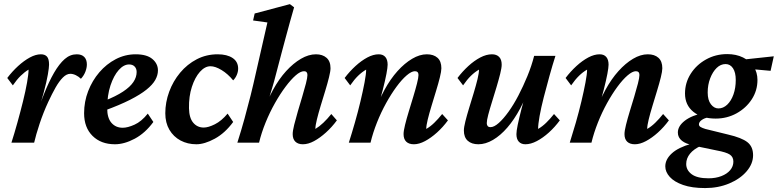

<svg xmlns="http://www.w3.org/2000/svg" viewBox="-20 -700 3816 942"><path d="M325.2 -337.9Q306.6 -337.9 288.6 -319.8Q270.5 -301.8 252.9 -271Q235.4 -240.2 216.8 -200.2Q192.4 -147.5 174.3 -92.8Q156.2 -38.1 147.5 0H36.1Q50.8 -45.9 65.4 -98.6Q80.1 -151.4 92.8 -202.6Q105.5 -253.9 112.8 -295.4Q120.1 -336.9 120.1 -358.4Q100.6 -346.7 81.5 -328.1Q62.5 -309.6 43 -281.2L15.6 -317.4Q40 -349.6 68.8 -376Q97.7 -402.3 126.5 -418Q155.3 -433.6 180.7 -433.6Q200.2 -433.6 210.4 -422.4Q220.7 -411.1 220.7 -382.8Q220.7 -369.1 214.8 -334.5Q209 -299.8 193.4 -242.2Q177.7 -184.6 146.5 -99.6H142.6Q170.9 -175.8 195.3 -237.3Q219.7 -298.8 245.1 -342.8Q270.5 -386.7 297.4 -410.2Q324.2 -433.6 356.4 -433.6Q380.9 -433.6 393.6 -420.4Q406.2 -407.2 406.2 -383.8Q406.2 -367.2 398.9 -348.1Q391.6 -329.1 377 -313.5Q366.2 -324.2 352.1 -331.1Q337.9 -337.9 325.2 -337.9Z M543.9 7.8Q475.6 7.8 434.1 -33.2Q392.6 -74.2 392.6 -144.5Q392.6 -201.2 412.6 -252.9Q432.6 -304.7 467.3 -345.2Q502 -385.7 547.9 -409.7Q593.8 -433.6 645.5 -433.6Q700.2 -433.6 727.5 -410.6Q754.9 -387.7 754.9 -354.5Q754.9 -331.1 741.7 -307.6Q728.5 -284.2 698.7 -260.3Q668.9 -236.3 618.2 -210.4Q567.4 -184.6 492.2 -157.2V-205.1Q548.8 -227.5 583.5 -250.5Q618.2 -273.4 634.3 -297.4Q650.4 -321.3 650.4 -346.7Q650.4 -363.3 640.6 -373.5Q630.9 -383.8 613.3 -383.8Q586.9 -383.8 562.5 -356.4Q538.1 -329.1 522 -280.8Q505.9 -232.4 505.9 -168.9Q505.9 -121.1 526.9 -97.2Q547.9 -73.2 582 -73.2Q606.4 -73.2 640.1 -88.4Q673.8 -103.5 705.1 -142.6L732.4 -101.6Q692.4 -46.9 641.1 -19.5Q589.8 7.8 543.9 7.8Z M1012.7 -375Q985.4 -375 960.9 -347.7Q936.5 -320.3 921.4 -273.9Q906.2 -227.5 907.2 -168.9Q908.2 -121.1 928.2 -97.7Q948.2 -74.2 979.5 -74.2Q1002 -74.2 1034.2 -90.3Q1066.4 -106.4 1096.7 -142.6L1124 -101.6Q1084 -46.9 1033.7 -19.5Q983.4 7.8 943.4 7.8Q900.4 7.8 865.7 -10.7Q831.1 -29.3 811 -63.5Q791 -97.7 791 -144.5Q791 -198.2 810.1 -250Q829.1 -301.8 863.8 -343.3Q898.4 -384.8 945.3 -409.2Q992.2 -433.6 1047.9 -433.6Q1093.8 -433.6 1121.1 -415.5Q1148.4 -397.5 1148.4 -363.3Q1148.4 -347.7 1141.6 -332Q1134.8 -316.4 1124 -305.7Q1097.7 -337.9 1066.9 -356.4Q1036.1 -375 1012.7 -375Z M1333 -332Q1325.2 -300.8 1316.4 -272Q1307.6 -243.2 1298.3 -211.9Q1289.1 -180.7 1276.4 -143.6H1269.5Q1290 -205.1 1319.3 -258.8Q1348.6 -312.5 1383.8 -351.1Q1418.9 -389.6 1456.5 -411.6Q1494.1 -433.6 1530.3 -433.6Q1562.5 -433.6 1582 -416.5Q1601.6 -399.4 1601.6 -365.2Q1601.6 -350.6 1594.2 -320.8Q1586.9 -291 1575.7 -254.4Q1564.5 -217.8 1553.2 -180.7Q1542 -143.6 1534.7 -113.8Q1527.3 -84 1527.3 -67.4Q1546.9 -79.1 1566.4 -97.7Q1585.9 -116.2 1605.5 -140.6L1632.8 -109.4Q1608.4 -76.2 1579.1 -49.8Q1549.8 -23.4 1521 -7.8Q1492.2 7.8 1465.8 7.8Q1442.4 7.8 1429.2 -4.9Q1416 -17.6 1416 -42Q1416 -57.6 1423.3 -87.4Q1430.7 -117.2 1441.4 -153.8Q1452.1 -190.4 1462.9 -226.1Q1473.6 -261.7 1481 -290.5Q1488.3 -319.3 1488.3 -332Q1488.3 -350.6 1471.7 -350.6Q1454.1 -350.6 1430.7 -330.1Q1407.2 -309.6 1380.9 -274.4Q1354.5 -239.3 1329.1 -194.3Q1303.7 -149.4 1283.2 -99.1Q1262.7 -48.8 1251 0H1144.5Q1164.1 -61.5 1179.7 -118.2Q1195.3 -174.8 1209.5 -231.4Q1223.6 -288.1 1236.3 -345.7L1292 -589.8L1221.7 -599.6L1229.5 -633.8L1402.3 -679.7L1422.9 -664.1Q1413.1 -628.9 1402.3 -591.3Q1391.6 -553.7 1381.8 -516.1Q1372.1 -478.5 1362.3 -443.4Z M2010.7 7.8Q1986.3 7.8 1973.1 -4.9Q1960 -17.6 1960 -42Q1960 -57.6 1967.3 -87.4Q1974.6 -117.2 1985.8 -153.8Q1997.1 -190.4 2007.8 -226.1Q2018.6 -261.7 2025.9 -290.5Q2033.2 -319.3 2033.2 -332Q2033.2 -350.6 2015.6 -350.6Q1999 -350.6 1975.1 -330.1Q1951.2 -309.6 1925.3 -274.4Q1899.4 -239.3 1874.5 -194.3Q1849.6 -149.4 1829.6 -99.1Q1809.6 -48.8 1797.9 0H1691.4Q1706.1 -45.9 1721.2 -98.6Q1736.3 -151.4 1748.5 -202.6Q1760.7 -253.9 1768.6 -295.4Q1776.4 -336.9 1776.4 -358.4Q1755.9 -346.7 1736.8 -328.1Q1717.8 -309.6 1698.2 -281.2L1670.9 -317.4Q1695.3 -349.6 1724.1 -376Q1752.9 -402.3 1782.2 -418Q1811.5 -433.6 1837.9 -433.6Q1859.4 -433.6 1870.6 -420.4Q1881.8 -407.2 1881.8 -382.8Q1881.8 -369.1 1876 -337.9Q1870.1 -306.6 1857.9 -258.8Q1845.7 -210.9 1825.2 -143.6H1816.4Q1836.9 -205.1 1866.2 -258.8Q1895.5 -312.5 1930.2 -351.1Q1964.8 -389.6 2002 -411.6Q2039.1 -433.6 2074.2 -433.6Q2107.4 -433.6 2126.5 -416.5Q2145.5 -399.4 2145.5 -365.2Q2145.5 -350.6 2138.2 -320.8Q2130.9 -291 2119.6 -254.4Q2108.4 -217.8 2097.2 -180.7Q2085.9 -143.6 2078.6 -113.8Q2071.3 -84 2071.3 -67.4Q2091.8 -79.1 2110.8 -97.7Q2129.9 -116.2 2149.4 -140.6L2177.7 -109.4Q2153.3 -76.2 2124 -49.8Q2094.7 -23.4 2065.4 -7.8Q2036.1 7.8 2010.7 7.8Z M2393.6 -433.6Q2416 -433.6 2428.7 -420.9Q2441.4 -408.2 2441.4 -382.8Q2441.4 -367.2 2434.1 -337.9Q2426.8 -308.6 2416 -272.5Q2405.3 -236.3 2394 -200.7Q2382.8 -165 2375.5 -137.2Q2368.2 -109.4 2368.2 -95.7Q2368.2 -86.9 2372.6 -81.5Q2377 -76.2 2386.7 -76.2Q2404.3 -76.2 2427.2 -96.7Q2450.2 -117.2 2475.1 -151.9Q2500 -186.5 2523.4 -231.4Q2546.9 -276.4 2567.4 -326.2Q2587.9 -376 2600.6 -425.8H2705.1Q2690.4 -379.9 2675.8 -327.1Q2661.1 -274.4 2647.9 -223.1Q2634.8 -171.9 2627.4 -130.9Q2620.1 -89.8 2620.1 -67.4Q2640.6 -79.1 2659.7 -97.7Q2678.7 -116.2 2698.2 -140.6L2726.6 -109.4Q2702.1 -76.2 2672.9 -49.8Q2643.6 -23.4 2613.8 -7.8Q2584 7.8 2557.6 7.8Q2537.1 7.8 2525.4 -4.9Q2513.7 -17.6 2513.7 -42Q2513.7 -56.6 2520 -87.4Q2526.4 -118.2 2538.6 -166Q2550.8 -213.9 2571.3 -281.2H2580.1Q2559.6 -218.8 2531.2 -166Q2502.9 -113.3 2469.2 -74.2Q2435.5 -35.2 2398.9 -13.7Q2362.3 7.8 2327.1 7.8Q2293.9 7.8 2274.9 -9.3Q2255.9 -26.4 2255.9 -59.6Q2255.9 -75.2 2263.2 -104.5Q2270.5 -133.8 2281.7 -170.4Q2293 -207 2304.2 -244.1Q2315.4 -281.2 2322.8 -311.5Q2330.1 -341.8 2330.1 -358.4Q2309.6 -346.7 2290.5 -328.1Q2271.5 -309.6 2252 -281.2L2224.6 -317.4Q2249 -349.6 2277.8 -376Q2306.6 -402.3 2336.4 -418Q2366.2 -433.6 2393.6 -433.6Z M3094.7 7.8Q3070.3 7.8 3057.1 -4.9Q3043.9 -17.6 3043.9 -42Q3043.9 -57.6 3051.3 -87.4Q3058.6 -117.2 3069.8 -153.8Q3081.1 -190.4 3091.8 -226.1Q3102.5 -261.7 3109.9 -290.5Q3117.2 -319.3 3117.2 -332Q3117.2 -350.6 3099.6 -350.6Q3083 -350.6 3059.1 -330.1Q3035.2 -309.6 3009.3 -274.4Q2983.4 -239.3 2958.5 -194.3Q2933.6 -149.4 2913.6 -99.1Q2893.6 -48.8 2881.8 0H2775.4Q2790 -45.9 2805.2 -98.6Q2820.3 -151.4 2832.5 -202.6Q2844.7 -253.9 2852.5 -295.4Q2860.4 -336.9 2860.4 -358.4Q2839.8 -346.7 2820.8 -328.1Q2801.8 -309.6 2782.2 -281.2L2754.9 -317.4Q2779.3 -349.6 2808.1 -376Q2836.9 -402.3 2866.2 -418Q2895.5 -433.6 2921.9 -433.6Q2943.4 -433.6 2954.6 -420.4Q2965.8 -407.2 2965.8 -382.8Q2965.8 -369.1 2960 -337.9Q2954.1 -306.6 2941.9 -258.8Q2929.7 -210.9 2909.2 -143.6H2900.4Q2920.9 -205.1 2950.2 -258.8Q2979.5 -312.5 3014.2 -351.1Q3048.8 -389.6 3085.9 -411.6Q3123 -433.6 3158.2 -433.6Q3191.4 -433.6 3210.4 -416.5Q3229.5 -399.4 3229.5 -365.2Q3229.5 -350.6 3222.2 -320.8Q3214.8 -291 3203.6 -254.4Q3192.4 -217.8 3181.2 -180.7Q3169.9 -143.6 3162.6 -113.8Q3155.3 -84 3155.3 -67.4Q3175.8 -79.1 3194.8 -97.7Q3213.9 -116.2 3233.4 -140.6L3261.7 -109.4Q3237.3 -76.2 3208 -49.8Q3178.7 -23.4 3149.4 -7.8Q3120.1 7.8 3094.7 7.8Z M3439.5 222.7Q3375 222.7 3331.5 207.5Q3288.1 192.4 3266.1 168Q3244.1 143.6 3244.1 116.2Q3244.1 82 3275.9 52.7Q3307.6 23.4 3373 4.9L3418.9 15.6Q3383.8 31.2 3365.2 54.2Q3346.7 77.1 3346.7 104.5Q3346.7 134.8 3373.5 154.8Q3400.4 174.8 3456.1 174.8Q3491.2 174.8 3519 164.1Q3546.9 153.3 3562.5 134.8Q3578.1 116.2 3578.1 92.8Q3578.1 70.3 3561 58.6Q3543.9 46.9 3496.1 38.1L3392.6 16.6L3382.8 12.7Q3345.7 6.8 3325.7 -9.3Q3305.7 -25.4 3305.7 -49.8Q3305.7 -81.1 3339.4 -107.4Q3373 -133.8 3437.5 -147.5L3456.1 -124Q3436.5 -121.1 3422.9 -111.3Q3409.2 -101.6 3409.2 -89.8Q3409.2 -82 3417 -77.1Q3424.8 -72.3 3440.4 -67.4L3551.8 -40Q3619.1 -24.4 3647 -2.4Q3674.8 19.5 3674.8 61.5Q3674.8 103.5 3643.1 140.6Q3611.3 177.7 3557.6 200.2Q3503.9 222.7 3439.5 222.7ZM3491.2 -118.2Q3422.9 -118.2 3381.8 -151.4Q3340.8 -184.6 3340.8 -241.2Q3340.8 -293.9 3368.7 -337.9Q3396.5 -381.8 3443.8 -408.2Q3491.2 -434.6 3547.9 -434.6Q3591.8 -434.6 3625.5 -418Q3659.2 -401.4 3677.7 -373Q3696.3 -344.7 3696.3 -307.6Q3696.3 -255.9 3668.5 -212.9Q3640.6 -169.9 3593.8 -144Q3546.9 -118.2 3491.2 -118.2ZM3504.9 -168Q3528.3 -168 3547.9 -186.5Q3567.4 -205.1 3578.6 -236.8Q3589.8 -268.6 3589.8 -307.6Q3589.8 -344.7 3576.2 -365.2Q3562.5 -385.7 3540 -385.7Q3515.6 -385.7 3496.1 -366.7Q3476.6 -347.7 3464.4 -315.9Q3452.1 -284.2 3452.1 -246.1Q3452.1 -209 3467.8 -188.5Q3483.4 -168 3504.9 -168ZM3760.7 -352.5 3641.6 -363.3 3612.3 -406.2 3776.4 -423.8Z"/></svg>

Font: Crimson Pro ExtraLight SemiBold
Style: Italic
Weight: 600
Italic angle: -12°
Version: Version 1.002